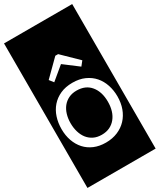

<svg xmlns="http://www.w3.org/2000/svg" viewBox="-286 -1002 1081 1300"><g transform="rotate(-30 254.5 -352.0)"><path d="M390 -553 269 -671H247L126 -551L151 -519L252 -603L363 -519ZM255 -455Q201 -455 160 -436.5Q119 -418 91 -386Q63 -354 49 -311Q35 -268 35 -219Q35 -169 50 -127Q65 -85 92.5 -54.5Q120 -24 160 -7Q200 10 251 10Q302 10 343.5 -7.5Q385 -25 414 -56Q443 -87 458.5 -129.5Q474 -172 474 -223Q474 -270 460 -312.5Q446 -355 418.5 -386.5Q391 -418 350 -436.5Q309 -455 255 -455ZM253 -50Q217 -50 190 -63.5Q163 -77 145 -100Q127 -123 117.5 -155Q108 -187 108 -223Q108 -260 117.5 -291.5Q127 -323 145.5 -346Q164 -369 191 -382Q218 -395 253 -395Q323 -395 361.5 -348Q400 -301 400 -224Q400 -186 390.5 -154.5Q381 -123 362 -99.5Q343 -76 316 -63Q289 -50 253 -50ZM-12 -917H521V213H-12Z"/></g></svg>

Font: Zilla Slab Regular Highlight
Style: Regular
Weight: 410
Designer: Typotheque Type Foundry
Foundry: Typotheque type foundry
Version: Version 1.0; 2017